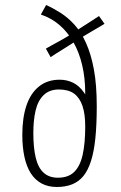

<svg xmlns="http://www.w3.org/2000/svg" viewBox="-20 -736 482 766"><path d="M207 10Q172 10 146 -4Q120 -18 103 -44.5Q86 -71 77.5 -110Q69 -149 69 -198Q69 -266 85.5 -315Q102 -364 135.5 -391Q169 -418 218 -418Q247 -418 271.5 -406Q296 -394 315 -367Q334 -340 342 -293L320 -232Q320 -281 309 -313.5Q298 -346 275.5 -362.5Q253 -379 215 -379Q177 -379 154 -356.5Q131 -334 122 -295Q113 -256 113 -206Q113 -147 122.5 -107Q132 -67 154 -47Q176 -27 211 -27Q253 -27 276.5 -50.5Q300 -74 310 -119.5Q320 -165 320 -231Q320 -238 320 -259Q320 -280 320 -308.5Q320 -337 320 -365Q320 -424 308 -475.5Q296 -527 273 -567.5Q250 -608 217.5 -636Q185 -664 143 -678L164 -716Q193 -703 222 -684.5Q251 -666 277 -637.5Q303 -609 323 -565Q343 -521 354.5 -459.5Q366 -398 366 -312Q366 -239 360.5 -185Q355 -131 343 -93.5Q331 -56 312.5 -33.5Q294 -11 267.5 -0.5Q241 10 207 10ZM182 -508 163 -542Q169 -546 186 -555Q203 -564 226 -577Q249 -590 271 -604Q282 -612 297.5 -622Q313 -632 329.5 -642.5Q346 -653 358 -661Q370 -669 375 -672L397 -641Q391 -637 377 -629Q363 -621 345.5 -610.5Q328 -600 311 -590Q294 -580 284 -573Q264 -560 242.5 -546.5Q221 -533 204 -522.5Q187 -512 182 -508Z"/></svg>

Font: Truculenta ExtraLight
Style: Regular
Weight: 250
Version: Version 1.002